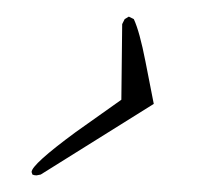

<svg xmlns="http://www.w3.org/2000/svg" viewBox="-20 -225 259 231"><path d="M165 -100 29 -15 24 -14Q21 -14 19 -15L18 -18Q18 -27 71 -66L126 -105L127 -196L130 -202L135 -205L141 -202Q148 -187 155 -151Z"/></svg>

Font: Lovers Quarrel
Style: Regular
Weight: 400
Designer: Robert E. Leuschke
Foundry: Robert E. Leuschke
Version: Version 1.001